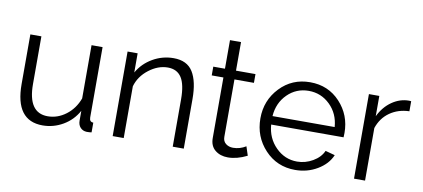

<svg xmlns="http://www.w3.org/2000/svg" viewBox="-66 -926 2564 1165"><g transform="rotate(10 1216.0 -343.5)"><path d="M238 10Q70 10 70 -215V-521H138V-227Q138 -50 259 -50Q320 -50 371.5 -89Q423 -128 447 -193V-521H515V-88Q515 -60 539 -60V0Q528 2 509 2Q485 1 470 -15Q455 -31 455 -58V-118Q422 -58 363.5 -24Q305 10 238 10Z M1107 -305V0H1039V-291Q1039 -383 1011.5 -425.5Q984 -468 927 -468Q867 -468 811 -425Q755 -382 737 -319V0H669V-521H731V-403Q764 -461 823.5 -495.5Q883 -530 952 -530Q1035 -530 1071 -472Q1107 -414 1107 -305Z M1479 -80 1497 -25Q1435 6 1379 6Q1332 6 1300.5 -19.5Q1269 -45 1269 -94V-467H1197V-521H1269V-697H1337V-521H1457V-467H1337V-113Q1337 -86 1355.5 -71.5Q1374 -57 1400 -57Q1442 -57 1479 -80Z M1794 10Q1682 10 1607.5 -69.5Q1533 -149 1533 -262Q1533 -373 1607.5 -451.5Q1682 -530 1793 -530Q1905 -530 1978 -451.5Q2051 -373 2051 -263Q2051 -240 2050 -236H1604Q1610 -153 1665.5 -97.5Q1721 -42 1797 -42Q1848 -42 1893.5 -68.5Q1939 -95 1957 -136L2016 -120Q1992 -63 1930.5 -26.5Q1869 10 1794 10ZM1603 -288H1986Q1980 -370 1925 -423.5Q1870 -477 1794 -477Q1717 -477 1663 -423.5Q1609 -370 1603 -288Z M2416 -523V-461Q2347 -459 2296 -423Q2245 -387 2224 -324V0H2156V-521H2220V-396Q2249 -456 2298 -490Q2347 -524 2403 -524Q2413 -524 2416 -523Z"/></g></svg>

Font: Raleway
Style: Regular
Weight: 400
Designer: Matt McInerney, Pablo Impallari, Rodrigo Fuenzalida
Foundry: Matt McInerney, Pablo Impallari, Rodrigo Fuenzalida
Version: Version 1.000;PS 001.001;hotconv 1.0.56; ttfautohint (v1.5)